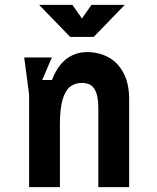

<svg xmlns="http://www.w3.org/2000/svg" viewBox="-20 -765 640 785"><path d="M192 -530 152.6 -438H192.6Q214 -495 250.8 -523.5Q287.6 -552 336 -552Q384.8 -552 423.7 -530.6Q462.6 -509.2 485.3 -466Q508 -422.8 508 -360V0H382V-326.4Q382 -373.8 367 -399.9Q352 -426 314.8 -426Q287 -426 267.4 -411.2Q247.8 -396.4 236.4 -359.3Q225 -322.2 225 -257.4V0H99V-378L79 -530ZM316 -688H314L354 -745H490L363 -614H267L140 -745H276Z"/></svg>

Font: Fliege Mono Thin
Style: Regular
Weight: 100
Version: Version 0.020;Glyphs 3.3 (3306)